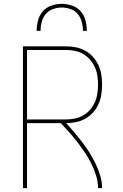

<svg xmlns="http://www.w3.org/2000/svg" viewBox="-20 -975 640 995"><path d="M99 0V-735H321Q347 -735 372.5 -730Q398 -725 421 -712.5Q444 -700 461.5 -680.5Q479 -661 490 -637.5Q501 -614 505 -588Q509 -562 509 -536Q509 -510 505 -484.5Q501 -459 490.5 -435.5Q480 -412 462.5 -392.5Q445 -373 422 -360Q399 -347 373.5 -342Q348 -337 323 -337Q345 -313 366 -288Q387 -263 407 -237Q427 -211 444.5 -183Q462 -155 476 -125.5Q490 -96 499.5 -64.5Q509 -33 509 0H488Q488 -33 478 -65Q468 -97 453.5 -126.5Q439 -156 420.5 -183.5Q402 -211 382 -237Q362 -263 340 -288Q318 -313 295 -337H120V0ZM321 -356Q344 -356 367 -360.5Q390 -365 410.5 -376.5Q431 -388 446.5 -406Q462 -424 471.5 -445Q481 -466 484.5 -489.5Q488 -513 488 -536Q488 -559 484.5 -582.5Q481 -606 471.5 -627Q462 -648 446.5 -666Q431 -684 410.5 -695.5Q390 -707 367 -711.5Q344 -716 321 -716H120V-356ZM170 -815Q170 -842 177 -869Q184 -896 202 -916.5Q220 -937 246.5 -946Q273 -955 300 -955Q327 -955 353.5 -946Q380 -937 398 -916.5Q416 -896 423 -869Q430 -842 430 -815H410Q410 -838 404 -861Q398 -884 383 -902Q368 -920 345.5 -928Q323 -936 300 -936Q277 -936 254.5 -928Q232 -920 217 -902Q202 -884 196 -861Q190 -838 190 -815Z"/></svg>

Font: Iosevka Curly Thin Extended
Style: Regular
Weight: 100
Width: 7
Monospace: yes
Designer: Belleve Invis
Foundry: Belleve Invis
Version: Version 11.1.0; ttfautohint (v1.8.3)